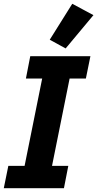

<svg xmlns="http://www.w3.org/2000/svg" viewBox="-24 -995 514 1015"><path d="M470 -915 323 -739 239 -785 358 -975ZM314 0H-4L20 -118H106L199 -580H113L136 -698H454L430 -580H344L251 -118H337Z"/></svg>

Font: Aneliza
Style: Bold Italic
Weight: 700
Italic angle: -11.31°
Designer: Mike Abbink, Paul van der Laan, Pieter van Rosmalen
Foundry: Bold Monday
Version: Version 3.0